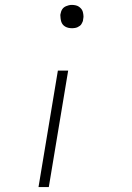

<svg xmlns="http://www.w3.org/2000/svg" viewBox="-20 -548 540 783"><path d="M137 215 216 -260H258L179 215ZM273 -433Q266 -433 259 -434.5Q252 -436 246 -439.5Q240 -443 236 -448Q232 -453 230 -459Q228 -465 227 -473.5Q226 -482 226 -487L227 -492Q228 -497 229.5 -501.5Q231 -506 234 -510.5Q237 -515 241 -518Q245 -521 250 -523Q255 -525 260.5 -526.5Q266 -528 269 -528H273Q280 -528 287.5 -526.5Q295 -525 300.5 -521.5Q306 -518 310.5 -513Q315 -508 317 -502Q319 -496 320 -487.5Q321 -479 320 -475L319 -469Q319 -464 317 -459.5Q315 -455 312.5 -450.5Q310 -446 306 -443Q302 -440 297 -437.5Q292 -435 286 -434Q280 -433 277 -433Z"/></svg>

Font: Iosevka Aile Extralight
Style: Italic
Weight: 200
Italic angle: -9°
Designer: Belleve Invis
Foundry: Belleve Invis
Version: Version 31.1.0; ttfautohint (v1.8.4)